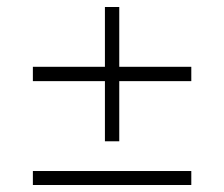

<svg xmlns="http://www.w3.org/2000/svg" viewBox="-20 -629 640 549"><path d="M280 -225V-397H74V-438H280V-609H321V-438H527V-397H321V-225ZM74 -100V-140H527V-100Z"/></svg>

Font: SUSE Thin ExtraLight
Style: Regular
Weight: 250
Version: Version 1.000